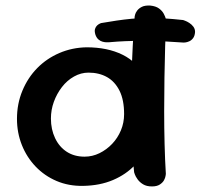

<svg xmlns="http://www.w3.org/2000/svg" viewBox="-20 -670 721 690"><path d="M279 -2Q227 -1 183.5 -19.5Q140 -38 108 -71.5Q76 -105 58.5 -149Q41 -193 41 -243Q41 -297 60.5 -344Q80 -391 114 -425.5Q148 -460 193.5 -479.5Q239 -499 291 -500Q366 -500 420 -473.5Q474 -447 502.5 -391.5Q531 -336 531 -250Q531 -200 514 -155.5Q497 -111 465 -77Q433 -43 386 -23Q339 -3 279 -2ZM284 -107Q312 -107 337.5 -119.5Q363 -132 383 -153Q403 -174 414.5 -201.5Q426 -229 426 -260Q426 -311 409.5 -344Q393 -377 364.5 -393Q336 -409 298 -409Q271 -409 246 -395Q221 -381 202.5 -357Q184 -333 173.5 -304Q163 -275 163 -244Q163 -205 178 -173.5Q193 -142 220 -124.5Q247 -107 284 -107ZM526 0Q507 0 494.5 -7.5Q482 -15 474.5 -25.5Q467 -36 464.5 -43.5Q462 -51 462 -51Q457 -94 454.5 -148.5Q452 -203 451.5 -263.5Q451 -324 452.5 -385.5Q454 -447 457 -504.5Q460 -562 464 -611Q464 -611 465.5 -617.5Q467 -624 473 -632Q479 -640 490 -645.5Q501 -651 520 -650Q540 -648 551.5 -639.5Q563 -631 568.5 -620.5Q574 -610 576 -602.5Q578 -595 578 -595Q575 -556 573.5 -503.5Q572 -451 571 -391.5Q570 -332 570 -271Q570 -210 571.5 -152Q573 -94 576 -45Q576 -45 575 -38Q574 -31 569.5 -22.5Q565 -14 554.5 -7Q544 0 526 0ZM370 -518Q369 -518 363 -518Q357 -518 349 -520Q341 -522 334 -528Q327 -534 323 -545Q319 -558 321.5 -566Q324 -574 329 -578.5Q334 -583 338.5 -585Q343 -587 343 -587Q372 -592 399 -596Q426 -600 452.5 -602.5Q479 -605 508 -605.5Q537 -606 569 -604Q601 -602 638 -598Q638 -598 645 -595.5Q652 -593 660.5 -587.5Q669 -582 675 -574Q681 -566 681 -555Q680 -541 674 -533Q668 -525 660 -521.5Q652 -518 646 -517.5Q640 -517 640 -517Q603 -519 575 -521Q547 -523 523.5 -523.5Q500 -524 477.5 -523.5Q455 -523 429.5 -522Q404 -521 370 -518Z"/></svg>

Font: Sour Gummy Medium
Style: Regular
Weight: 500
Designer: Stefie Justprince
Foundry: Eifetstype
Version: Version 1.000